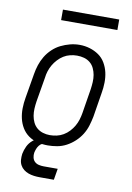

<svg xmlns="http://www.w3.org/2000/svg" viewBox="-96 -768 693 1008"><g transform="rotate(10 250.0 -264.0)"><path d="M201 8Q173 8 146 1.5Q119 -5 97.5 -20.5Q76 -36 62.5 -58.5Q49 -81 43 -107Q37 -133 37.5 -161.5Q38 -190 43 -218L65 -348Q69 -373 77 -397.5Q85 -422 98.5 -444.5Q112 -467 132 -486Q152 -505 175.5 -516.5Q199 -528 224 -534.5Q249 -541 275 -541Q303 -541 329.5 -533Q356 -525 377.5 -510Q399 -495 412.5 -472Q426 -449 432 -423Q438 -397 437.5 -368.5Q437 -340 432 -312L411 -182Q406 -157 398.5 -132.5Q391 -108 377 -85.5Q363 -63 343 -44.5Q323 -26 299.5 -13.5Q276 -1 250.5 3.5Q225 8 201 8ZM202 -47Q220 -47 238.5 -51Q257 -55 274 -65Q291 -75 304.5 -89.5Q318 -104 327.5 -120.5Q337 -137 342.5 -155Q348 -173 351 -191L372 -321Q375 -341 376 -360.5Q377 -380 374 -398Q371 -416 363 -433Q355 -450 341 -461.5Q327 -473 309 -478Q291 -483 271 -483Q253 -483 234.5 -478.5Q216 -474 200 -464Q184 -454 170.5 -439.5Q157 -425 147.5 -408.5Q138 -392 132.5 -374.5Q127 -357 125 -339L103 -209Q100 -189 99 -170Q98 -151 101 -132.5Q104 -114 112 -97.5Q120 -81 133.5 -69.5Q147 -58 165 -52.5Q183 -47 202 -47ZM189 180Q173 180 157.5 178Q142 176 128 171Q114 166 102.5 157Q91 148 84 135Q77 122 76 106.5Q75 91 77 75Q81 54 90.5 34Q100 14 117.5 -0.5Q135 -15 156.5 -21.5Q178 -28 198 -28L194 0Q183 0 172.5 4.5Q162 9 155 18Q148 27 144 37.5Q140 48 138 58Q136 71 139 84Q142 97 151 105.5Q160 114 173 117Q186 120 199 120H274L264 180ZM156 -652V-708H456V-652Z"/></g></svg>

Font: Iosevka Curly Slab LtObl
Style: Regular
Weight: 300
Italic angle: -9°
Monospace: yes
Designer: Belleve Invis
Foundry: Belleve Invis
Version: Version 11.0.0; ttfautohint (v1.8.3)